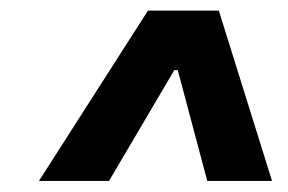

<svg xmlns="http://www.w3.org/2000/svg" viewBox="-20 -733 534 356"><path d="M52.2 -397.5 254.4 -713.4H385.7L484.4 -397.5H364.3L309.6 -603H303.2L182.1 -397.5Z"/></svg>

Font: Inter Extra Bold
Style: Italic
Weight: 800
Italic angle: -9.39999°
Designer: Rasmus Andersson
Foundry: rsms
Version: Version 4.000;git-3c8e0fc